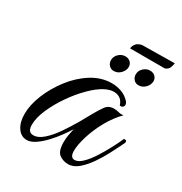

<svg xmlns="http://www.w3.org/2000/svg" viewBox="-136 -650 713 753"><g transform="rotate(30 220.5 -273.0)"><path d="M276 3Q253 3 235.5 -10Q218 -23 218 -63Q218 -80 220.5 -95Q223 -110 227 -127Q218 -112 202 -90Q186 -68 166.5 -47Q147 -26 126.5 -12Q106 2 88 2Q62 2 46 -21.5Q30 -45 30 -83Q30 -124 49 -171Q68 -218 101 -261Q134 -304 177 -331Q220 -358 267 -358Q290 -358 311 -350.5Q332 -343 348 -326Q355 -319 355 -310Q355 -304 350 -300Q345 -296 337 -298Q326 -333 290 -333Q273 -333 251 -322Q224 -308 193.5 -277.5Q163 -247 136.5 -208.5Q110 -170 93 -131Q76 -92 76 -60Q76 -27 101 -27Q123 -27 146.5 -48Q170 -69 191.5 -100.5Q213 -132 231 -163Q249 -194 259 -213Q274 -240 287 -258Q300 -276 324 -276Q335 -276 346 -273Q357 -270 369 -272Q339 -242 316.5 -201Q294 -160 282 -120.5Q270 -81 270 -54Q270 -24 290 -24Q306 -24 324.5 -42Q343 -60 360.5 -87.5Q378 -115 393 -143.5Q408 -172 417 -193Q422 -193 425.5 -192Q429 -191 429 -184Q428 -180 425.5 -175.5Q423 -171 418 -160Q410 -144 396 -117Q382 -90 363 -62.5Q344 -35 322 -16Q300 3 276 3ZM360 -403Q347 -403 338.5 -412.5Q330 -422 330 -435Q330 -452 343 -464Q356 -476 372 -476Q386 -476 395 -467.5Q404 -459 404 -446Q404 -430 391 -416.5Q378 -403 360 -403ZM248 -403Q235 -403 226.5 -412.5Q218 -422 218 -435Q218 -452 231 -464Q244 -476 260 -476Q274 -476 283 -467.5Q292 -459 292 -446Q292 -430 279 -416.5Q266 -403 248 -403ZM260 -512Q260 -521 267.5 -532Q275 -543 294 -547L441 -549Q441 -544 436.5 -530.5Q432 -517 417 -512Z"/></g></svg>

Font: Great Vibes
Style: Regular
Weight: 400
Designer: Robert E. Leuschke, Viktoriya Grabowska, Viviana Monsalve, Eben Sorkin
Foundry: Robert E. Leuschke
Version: Version 1.103; ttfautohint (v1.8.4.7-5d5b)